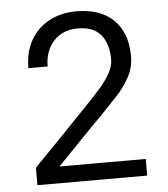

<svg xmlns="http://www.w3.org/2000/svg" viewBox="-52 -758 703 805"><g transform="rotate(-5 300.0 -356.0)"><path d="M73 0V-73Q73 -73 88.5 -89.5Q104 -106 130 -132Q156 -158 185.5 -189Q215 -220 244 -250Q273 -280 295 -303Q332 -341 361.5 -374Q391 -407 409 -438Q427 -469 427 -500Q427 -562 396.5 -601Q366 -640 298 -640Q255 -640 223.5 -620.5Q192 -601 175.5 -568Q159 -535 159 -492H78Q78 -559 105.5 -608Q133 -657 183 -684.5Q233 -712 299 -712Q364 -712 411.5 -688.5Q459 -665 485 -618.5Q511 -572 511 -503Q511 -456 488 -415Q465 -374 433 -340Q401 -306 374 -278Q358 -262 332.5 -236Q307 -210 279.5 -181.5Q252 -153 227.5 -127.5Q203 -102 187.5 -86Q172 -70 172 -70H535V0Z"/></g></svg>

Font: Rethink Sans
Style: Regular
Weight: 400
Designer: The Rethink Sans project authors (Hans Thiessen). DM Sans designed by Colophon Foundry.
Foundry: Rethink Communications LLC
Version: Version 1.001